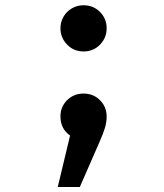

<svg xmlns="http://www.w3.org/2000/svg" viewBox="-20 -542 640 748"><path d="M305.5 -177.5Q344 -177.5 369.8 -151.5Q395.5 -125.5 395.5 -88Q395.5 -66.5 388.8 -43.8Q382 -21 367.5 11.5L291 186.5H205L253 -14Q215.5 -40 215.5 -88.5Q215.5 -126 241.5 -151.8Q267.5 -177.5 305.5 -177.5ZM305.5 -521.5Q344 -521.5 369.8 -495.2Q395.5 -469 395.5 -432Q395.5 -395 369.8 -368.2Q344 -341.5 305.5 -341.5Q267.5 -341.5 241.5 -368.2Q215.5 -395 215.5 -432Q215.5 -456.5 227.5 -477Q239.5 -497.5 260 -509.5Q280.5 -521.5 305.5 -521.5Z"/></svg>

Font: Fira Code Light Medium
Style: Regular
Weight: 500
Monospace: yes
Version: Version 5.002